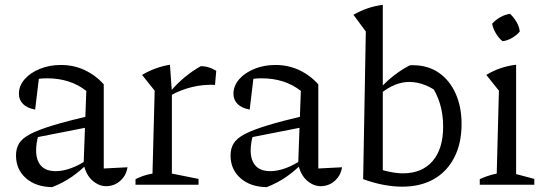

<svg xmlns="http://www.w3.org/2000/svg" viewBox="-20 -762 2243 792"><path d="M418 6Q388 6 361.5 -17Q335 -40 325 -85L336 -387Q270 -439 174 -439Q155 -439 136 -436.5Q117 -434 100 -430L142 -452L125 -310Q92 -316 75 -333Q58 -350 58 -375Q58 -408 81.5 -435Q105 -462 144.5 -478Q184 -494 231 -494Q284 -494 329 -473Q374 -452 408 -414V-67L506 -72Q502 -47 488.5 -29.5Q475 -12 457 -3Q439 6 418 6ZM195 10Q128 9 87 -27Q46 -63 46 -121Q46 -149 58.5 -170Q71 -191 104 -208.5Q137 -226 197.5 -244.5Q258 -263 352 -285V-239L113 -192L139 -205Q134 -190 131.5 -173Q129 -156 129 -142Q129 -101 149 -78.5Q169 -56 210 -56Q239 -56 272.5 -68Q306 -80 343 -105V-89Q311 -57 276 -32.5Q241 -8 195 10Z M867 -412Q770 -416 683 -368V-385Q711 -418 742 -443.5Q773 -469 808 -489Q826 -489 841.5 -484Q857 -479 872 -470ZM539 0V-23Q553 -30 569.5 -36Q586 -42 609 -46L618 -388L566 -453Q620 -485 681 -495L689 -384V-46L799 -24V0Z M1303 6Q1273 6 1246.5 -17Q1220 -40 1210 -85L1221 -387Q1155 -439 1059 -439Q1040 -439 1021 -436.5Q1002 -434 985 -430L1027 -452L1010 -310Q977 -316 960 -333Q943 -350 943 -375Q943 -408 966.5 -435Q990 -462 1029.5 -478Q1069 -494 1116 -494Q1169 -494 1214 -473Q1259 -452 1293 -414V-67L1391 -72Q1387 -47 1373.5 -29.5Q1360 -12 1342 -3Q1324 6 1303 6ZM1080 10Q1013 9 972 -27Q931 -63 931 -121Q931 -149 943.5 -170Q956 -191 989 -208.5Q1022 -226 1082.5 -244.5Q1143 -263 1237 -285V-239L998 -192L1024 -205Q1019 -190 1016.5 -173Q1014 -156 1014 -142Q1014 -101 1034 -78.5Q1054 -56 1095 -56Q1124 -56 1157.5 -68Q1191 -80 1228 -105V-89Q1196 -57 1161 -32.5Q1126 -8 1080 10Z M1478 -23 1512 -75Q1551 -61 1583.5 -54Q1616 -47 1642 -47Q1721 -47 1764.5 -97.5Q1808 -148 1808 -240Q1808 -290 1795 -333.5Q1782 -377 1756 -414L1803 -369Q1736 -424 1668 -424Q1610 -424 1551 -377L1550 -400Q1578 -430 1607.5 -452.5Q1637 -475 1669 -492Q1673 -493 1676.5 -493Q1680 -493 1683 -493Q1745 -493 1790 -462Q1835 -431 1859.5 -376Q1884 -321 1884 -251Q1884 -170 1853.5 -111.5Q1823 -53 1768.5 -22.5Q1714 8 1639 8Q1603 8 1562.5 0.5Q1522 -7 1478 -23ZM1478 -23 1489 -632 1438 -701Q1468 -718 1497.5 -728Q1527 -738 1559 -742V-38Z M1959 0V-23Q1974 -30 1991.5 -36Q2009 -42 2029 -46L2038 -388L1986 -453Q2014 -470 2044.5 -480.5Q2075 -491 2109 -495V-44L2184 -24V0ZM2084 -705Q2099 -691 2110.5 -671.5Q2122 -652 2124 -632Q2112 -617 2092 -605.5Q2072 -594 2053 -592Q2037 -605 2025.5 -624.5Q2014 -644 2010 -664Q2024 -680 2043.5 -691Q2063 -702 2084 -705Z"/></svg>

Font: Piazzolla 24pt
Style: Regular
Weight: 400
Designer: Juan Pablo del Peral
Foundry: Huerta Tipografica
Version: Version 2.005